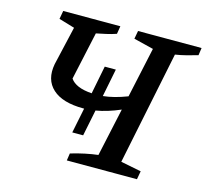

<svg xmlns="http://www.w3.org/2000/svg" viewBox="-96 -760 938 870"><g transform="rotate(15 373.0 -325.0)"><path d="M288 0 293 -34Q326 -44 359.5 -51Q393 -58 420 -61L469 -287Q409 -261 355 -252L330 -129H279L303 -247H299Q201 -247 154.5 -289.5Q108 -332 122 -407L164 -589L90 -611L97 -650H365L359 -613Q336 -605 313 -600Q290 -595 266 -590L217 -365Q242 -328 318 -323L344 -455H396L370 -324Q421 -329 483 -353L534 -589L441 -612L448 -650H746L741 -615Q713 -607 688 -600.5Q663 -594 637 -590L528 -58L624 -39L617 0Z"/></g></svg>

Font: Piazzolla Medium
Style: Italic
Weight: 500
Italic angle: -11.3°
Designer: Juan Pablo del Peral
Foundry: Huerta Tipografica
Version: Version 1.330